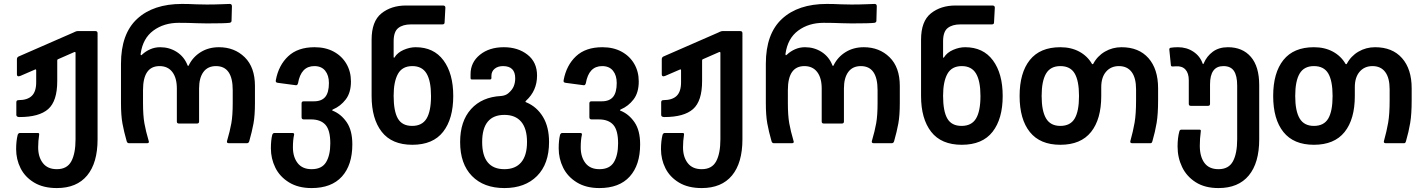

<svg xmlns="http://www.w3.org/2000/svg" viewBox="-20 -728 7251 976"><path d="M62 30Q62 -11 70 -43Q74 -52 81 -52H172Q181 -52 179 -43Q174 -11 174 21Q174 70 198 101Q222 132 269 132Q321 132 342.5 92Q364 52 364 -20V-459Q364 -466 357 -463L275 -427Q271 -426 271 -421V-316Q271 -214 225 -173.5Q179 -133 79 -133Q63 -133 63 -144V-208Q63 -219 74 -219Q119 -219 141.5 -240.5Q164 -262 164 -310V-370Q164 -378 157 -374L83 -342L75 -340Q66 -340 66 -350V-427Q66 -433 69 -436.5Q72 -440 75 -441L352 -562Q354 -563 361.5 -566.5Q369 -570 375 -570H465Q476 -570 476 -559V-20Q476 100 423 164Q370 228 269 228Q200 228 153.5 200Q107 172 84.5 127Q62 82 62 30Z M940 -397Q961 -439 1001 -463.5Q1041 -488 1093 -488Q1172 -488 1224 -437Q1276 -386 1276 -291V-205Q1276 -141 1268.5 -100Q1261 -59 1247 -10Q1244 0 1235 0H1144Q1131 0 1134 -11Q1149 -62 1156 -101.5Q1163 -141 1163 -205V-270Q1163 -392 1078 -392Q1036 -392 1014 -362Q992 -332 992 -278V-110Q992 -100 981 -100H890Q879 -100 879 -110V-278Q879 -332 856 -362Q833 -392 791 -392Q707 -392 707 -270V-205Q707 -141 714 -101.5Q721 -62 736 -11L737 -7Q737 0 727 0H636Q627 0 624 -10Q610 -59 602.5 -100Q595 -141 595 -205V-404Q595 -556 677 -632Q759 -708 905 -708Q939 -708 979 -706L1031 -705Q1071 -705 1106.5 -706.5Q1142 -708 1148 -708Q1159 -708 1159 -696L1157 -622Q1157 -614 1147 -612Q1124 -609 1032 -609L982 -610Q936 -612 889 -612Q813 -612 759.5 -572.5Q706 -533 695 -455V-452Q695 -443 703 -451Q720 -467 743.5 -477.5Q767 -488 794 -488Q841 -488 878.5 -464Q916 -440 933 -397Q934 -393 936.5 -393Q939 -393 940 -397Z M1357 26Q1357 -15 1364 -43Q1368 -52 1375 -52H1466Q1477 -52 1475 -43Q1469 -17 1469 21Q1469 70 1493 101Q1517 132 1564 132Q1616 132 1637.5 96.5Q1659 61 1659 1Q1659 -66 1634.5 -93.5Q1610 -121 1561 -121H1524Q1513 -121 1513 -132V-203Q1513 -213 1524 -213H1576Q1615 -213 1633.5 -235.5Q1652 -258 1652 -306Q1652 -345 1633 -368.5Q1614 -392 1578 -392Q1510 -392 1495 -305Q1493 -299 1490.5 -296.5Q1488 -294 1482 -295L1392 -307Q1386 -308 1383.5 -310.5Q1381 -313 1382 -320Q1396 -396 1445 -442Q1494 -488 1579 -488Q1635 -488 1676.5 -465.5Q1718 -443 1741 -403.5Q1764 -364 1764 -314Q1764 -257 1737.5 -222.5Q1711 -188 1673 -172Q1669 -170 1668.5 -168Q1668 -166 1672 -165Q1714 -148 1742.5 -106.5Q1771 -65 1771 6Q1771 111 1718 169.5Q1665 228 1564 228Q1496 228 1449 199Q1402 170 1379.5 124Q1357 78 1357 26Z M2044 -700H2232Q2244 -700 2244 -689L2240 -614Q2240 -604 2229 -604H2069Q2028 -604 2004.5 -585.5Q1981 -567 1981 -518V-438Q1981 -435 1983 -434.5Q1985 -434 1986 -437Q2001 -461 2032 -474.5Q2063 -488 2093 -488Q2185 -488 2234.5 -421Q2284 -354 2284 -240Q2284 -124 2232.5 -58Q2181 8 2076 8Q1972 8 1920.5 -58Q1869 -124 1869 -240V-526Q1869 -620 1919 -660Q1969 -700 2044 -700ZM2075 -88Q2126 -88 2148.5 -125.5Q2171 -163 2171 -240Q2171 -316 2148.5 -354Q2126 -392 2076 -392Q2025 -392 2003 -352.5Q1981 -313 1981 -241Q1981 -163 2002.5 -125.5Q2024 -88 2075 -88Z M2319 -6Q2319 -112 2374.5 -173.5Q2430 -235 2527 -240Q2550 -242 2564 -254Q2584 -271 2591.5 -289.5Q2599 -308 2599 -330Q2599 -392 2537 -392Q2511 -392 2494.5 -378.5Q2478 -365 2478 -342V-331Q2478 -324 2470 -324H2379Q2372 -324 2372 -331V-351Q2372 -411 2419.5 -449.5Q2467 -488 2541 -488Q2613 -488 2661.5 -450Q2710 -412 2710 -344Q2710 -267 2654 -216Q2651 -213 2651 -211Q2651 -209 2657 -207Q2709 -185 2740 -134Q2771 -83 2771 -6Q2771 105 2710 166.5Q2649 228 2544 228Q2439 228 2379 166.5Q2319 105 2319 -6ZM2544 132Q2600 132 2629.5 97Q2659 62 2659 -6Q2659 -74 2629.5 -109Q2600 -144 2544 -144Q2488 -144 2459.5 -109.5Q2431 -75 2431 -6Q2431 63 2459.5 97.5Q2488 132 2544 132Z M2820 26Q2820 -15 2827 -43Q2831 -52 2838 -52H2929Q2940 -52 2938 -43Q2932 -17 2932 21Q2932 70 2956 101Q2980 132 3027 132Q3079 132 3100.5 96.5Q3122 61 3122 1Q3122 -66 3097.5 -93.5Q3073 -121 3024 -121H2987Q2976 -121 2976 -132V-203Q2976 -213 2987 -213H3039Q3078 -213 3096.5 -235.5Q3115 -258 3115 -306Q3115 -345 3096 -368.5Q3077 -392 3041 -392Q2973 -392 2958 -305Q2956 -299 2953.5 -296.5Q2951 -294 2945 -295L2855 -307Q2849 -308 2846.5 -310.5Q2844 -313 2845 -320Q2859 -396 2908 -442Q2957 -488 3042 -488Q3098 -488 3139.5 -465.5Q3181 -443 3204 -403.5Q3227 -364 3227 -314Q3227 -257 3200.5 -222.5Q3174 -188 3136 -172Q3132 -170 3131.5 -168Q3131 -166 3135 -165Q3177 -148 3205.5 -106.5Q3234 -65 3234 6Q3234 111 3181 169.5Q3128 228 3027 228Q2959 228 2912 199Q2865 170 2842.5 124Q2820 78 2820 26Z M3340 30Q3340 -11 3348 -43Q3352 -52 3359 -52H3450Q3459 -52 3457 -43Q3452 -11 3452 21Q3452 70 3476 101Q3500 132 3547 132Q3599 132 3620.5 92Q3642 52 3642 -20V-459Q3642 -466 3635 -463L3553 -427Q3549 -426 3549 -421V-316Q3549 -214 3503 -173.5Q3457 -133 3357 -133Q3341 -133 3341 -144V-208Q3341 -219 3352 -219Q3397 -219 3419.5 -240.5Q3442 -262 3442 -310V-370Q3442 -378 3435 -374L3361 -342L3353 -340Q3344 -340 3344 -350V-427Q3344 -433 3347 -436.5Q3350 -440 3353 -441L3630 -562Q3632 -563 3639.5 -566.5Q3647 -570 3653 -570H3743Q3754 -570 3754 -559V-20Q3754 100 3701 164Q3648 228 3547 228Q3478 228 3431.5 200Q3385 172 3362.5 127Q3340 82 3340 30Z M4218 -397Q4239 -439 4279 -463.5Q4319 -488 4371 -488Q4450 -488 4502 -437Q4554 -386 4554 -291V-205Q4554 -141 4546.5 -100Q4539 -59 4525 -10Q4522 0 4513 0H4422Q4409 0 4412 -11Q4427 -62 4434 -101.5Q4441 -141 4441 -205V-270Q4441 -392 4356 -392Q4314 -392 4292 -362Q4270 -332 4270 -278V-110Q4270 -100 4259 -100H4168Q4157 -100 4157 -110V-278Q4157 -332 4134 -362Q4111 -392 4069 -392Q3985 -392 3985 -270V-205Q3985 -141 3992 -101.5Q3999 -62 4014 -11L4015 -7Q4015 0 4005 0H3914Q3905 0 3902 -10Q3888 -59 3880.5 -100Q3873 -141 3873 -205V-404Q3873 -556 3955 -632Q4037 -708 4183 -708Q4217 -708 4257 -706L4309 -705Q4349 -705 4384.5 -706.5Q4420 -708 4426 -708Q4437 -708 4437 -696L4435 -622Q4435 -614 4425 -612Q4402 -609 4310 -609L4260 -610Q4214 -612 4167 -612Q4091 -612 4037.5 -572.5Q3984 -533 3973 -455V-452Q3973 -443 3981 -451Q3998 -467 4021.5 -477.5Q4045 -488 4072 -488Q4119 -488 4156.5 -464Q4194 -440 4211 -397Q4212 -393 4214.5 -393Q4217 -393 4218 -397Z M4837 -700H5025Q5037 -700 5037 -689L5033 -614Q5033 -604 5022 -604H4862Q4821 -604 4797.5 -585.5Q4774 -567 4774 -518V-438Q4774 -435 4776 -434.5Q4778 -434 4779 -437Q4794 -461 4825 -474.5Q4856 -488 4886 -488Q4978 -488 5027.5 -421Q5077 -354 5077 -240Q5077 -124 5025.5 -58Q4974 8 4869 8Q4765 8 4713.5 -58Q4662 -124 4662 -240V-526Q4662 -620 4712 -660Q4762 -700 4837 -700ZM4868 -88Q4919 -88 4941.5 -125.5Q4964 -163 4964 -240Q4964 -316 4941.5 -354Q4919 -392 4869 -392Q4818 -392 4796 -352.5Q4774 -313 4774 -241Q4774 -163 4795.5 -125.5Q4817 -88 4868 -88Z M5163 -240Q5163 -358 5215 -423Q5267 -488 5370 -488Q5425 -488 5466.5 -465.5Q5508 -443 5531 -403Q5534 -400 5537 -403Q5558 -443 5596.5 -465.5Q5635 -488 5681 -488Q5769 -488 5818 -432.5Q5867 -377 5867 -279V-218Q5867 -148 5859.5 -103Q5852 -58 5838 -10Q5836 -4 5834 -2Q5832 0 5827 0H5736Q5723 0 5726 -11Q5740 -61 5747.5 -104.5Q5755 -148 5755 -218V-274Q5755 -332 5732.5 -362Q5710 -392 5668 -392Q5627 -392 5602.5 -363.5Q5578 -335 5578 -285V-240Q5578 -122 5526 -57Q5474 8 5370 8Q5267 8 5215 -57Q5163 -122 5163 -240ZM5370 -88Q5421 -88 5443 -125.5Q5465 -163 5465 -240Q5465 -317 5443 -354.5Q5421 -392 5370 -392Q5320 -392 5297.5 -354Q5275 -316 5275 -240Q5275 -164 5297.5 -126Q5320 -88 5370 -88Z M6199 -392Q6131 -392 6131 -299V-200Q6131 -190 6121 -190H6033Q6023 -190 6023 -200V-320Q6023 -356 6006 -374.5Q5989 -393 5958 -391L5941 -390Q5932 -390 5932 -397L5924 -476V-478Q5924 -483 5929 -485Q5946 -488 5968 -488Q6012 -488 6046 -465.5Q6080 -443 6093 -406Q6096 -398 6099 -406Q6114 -442 6145 -465Q6176 -488 6222 -488Q6296 -488 6338.5 -439Q6381 -390 6381 -295V-20Q6381 100 6328 164Q6275 228 6174 228Q6105 228 6058.5 198.5Q6012 169 5989 121Q5966 73 5966 17Q5966 -27 5975 -60Q5976 -64 5978.5 -66.5Q5981 -69 5986 -69H6077Q6086 -69 6084 -60Q6079 -23 6079 13Q6079 68 6102.5 100Q6126 132 6174 132Q6226 132 6247.5 92Q6269 52 6269 -20V-293Q6269 -343 6252.5 -367.5Q6236 -392 6199 -392Z M6452 -240Q6452 -358 6504 -423Q6556 -488 6659 -488Q6714 -488 6755.5 -465.5Q6797 -443 6820 -403Q6823 -400 6826 -403Q6847 -443 6885.5 -465.5Q6924 -488 6970 -488Q7058 -488 7107 -432.5Q7156 -377 7156 -279V-218Q7156 -148 7148.5 -103Q7141 -58 7127 -10Q7125 -4 7123 -2Q7121 0 7116 0H7025Q7012 0 7015 -11Q7029 -61 7036.5 -104.5Q7044 -148 7044 -218V-274Q7044 -332 7021.5 -362Q6999 -392 6957 -392Q6916 -392 6891.5 -363.5Q6867 -335 6867 -285V-240Q6867 -122 6815 -57Q6763 8 6659 8Q6556 8 6504 -57Q6452 -122 6452 -240ZM6659 -88Q6710 -88 6732 -125.5Q6754 -163 6754 -240Q6754 -317 6732 -354.5Q6710 -392 6659 -392Q6609 -392 6586.5 -354Q6564 -316 6564 -240Q6564 -164 6586.5 -126Q6609 -88 6659 -88Z"/></svg>

Font: Barlow GEO Semi Bold
Style: Regular
Weight: 600
Designer: Jeremy Tribby
Foundry: Tribby Type
Version: Version 1.408